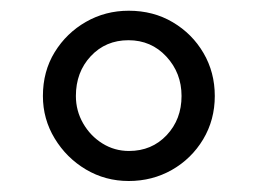

<svg xmlns="http://www.w3.org/2000/svg" viewBox="-20 -819 480 358"><path d="M220 -481.5Q176.5 -481.5 140.2 -503Q104 -524.5 82 -560.8Q60 -597 60 -640Q60 -686 82 -721.8Q104 -757.5 140.2 -778.2Q176.5 -799 220 -799Q266 -799 302.2 -777.5Q338.5 -756 359.5 -720Q380.5 -684 380.5 -640Q380.5 -595.5 358.8 -559.2Q337 -523 300.5 -502.2Q264 -481.5 220 -481.5ZM220.5 -537.5Q263 -537.5 290.8 -567Q318.5 -596.5 318.5 -640Q318.5 -683 290.2 -713.5Q262 -744 219.5 -744Q177 -744 149.2 -714.2Q121.5 -684.5 121.5 -640Q121.5 -612.5 135 -589Q148.5 -565.5 171 -551.5Q193.5 -537.5 220.5 -537.5Z"/></svg>

Font: Merriweather 60pt Medium
Style: Regular
Weight: 500
Version: Version 2.100